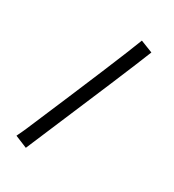

<svg xmlns="http://www.w3.org/2000/svg" viewBox="-185 -807 889 981"><g transform="rotate(30 259.0 -316.5)"><path d="M48.8 39.1Q49.3 38.1 54.2 27.6Q59.1 17.1 64.7 5.4Q70.3 -6.3 74.2 -15.6Q312.5 -573.7 360.8 -702.1L433.1 -673.8Q386.2 -553.7 121.1 68.8Z"/></g></svg>

Font: FantasqueSansM Nerd Font
Style: Regular
Weight: 400
Monospace: yes
Designer: Jany Belluz
Version: Version 1.8.0 ; ttfautohint (v1.8.2);Nerd Fonts 3.4.0